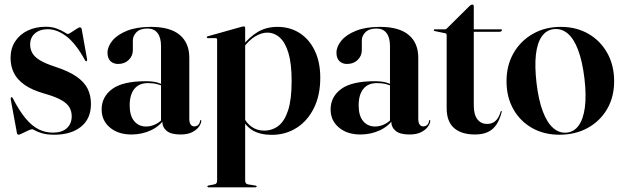

<svg xmlns="http://www.w3.org/2000/svg" viewBox="-20 -564 2656 818"><path d="M183.5 -439.5Q149.5 -439.5 129 -421.8Q108.5 -404 108.5 -374.5Q108.5 -354 118 -337.5Q127.5 -321 150.2 -307.2Q173 -293.5 212.5 -280.5Q271.5 -261.5 305.2 -238.2Q339 -215 353.2 -186.2Q367.5 -157.5 367.5 -121Q367.5 -58 325 -24Q282.5 10 211 10Q180.5 10 160.8 4.2Q141 -1.5 130.5 -7.5Q120 -13.5 117 -13.5Q112 -13.5 99.2 -7.5Q86.5 -1.5 74.5 4.2Q62.5 10 59 10Q57.5 10 55.8 9Q54 8 52.5 4.5L26 -139Q25.5 -143.5 25.8 -146Q26 -148.5 28 -149.5Q29.5 -150.5 31 -149.5Q32.5 -148.5 34 -146.5Q62.5 -91 89.5 -59Q116.5 -27 144.8 -13Q173 1 206 1Q244 1 264.8 -18Q285.5 -37 285.5 -68.5Q285.5 -89.5 275.8 -106.5Q266 -123.5 241 -137.8Q216 -152 170 -165Q117 -180 85.2 -202.2Q53.5 -224.5 39.2 -253.2Q25 -282 25 -317Q25 -357.5 44.5 -387.5Q64 -417.5 98 -433.8Q132 -450 174.5 -450Q202 -450 222 -442.2Q242 -434.5 254.2 -426.8Q266.5 -419 269.5 -419Q272.5 -419 283.2 -426Q294 -433 305 -440.2Q316 -447.5 320.5 -447.5Q323 -447.5 325.5 -445.5Q328 -443.5 328.5 -437.5L350.5 -314.5Q351.5 -309.5 351 -307Q350.5 -304.5 348 -303Q347 -302.5 345.8 -303.5Q344.5 -304.5 343 -306Q303 -379 263 -409.2Q223 -439.5 183.5 -439.5Z M671.5 -46.5V-51L666 -46V-368Q666 -404 651.2 -423.2Q636.5 -442.5 608.5 -442.5Q577 -442.5 561.5 -426.8Q546 -411 546 -391.5V-350.5Q546 -326 528.5 -308.8Q511 -291.5 483 -291.5Q463.5 -291.5 450.8 -303.5Q438 -315.5 438 -339.5Q438 -365.5 459 -391Q480 -416.5 521.2 -433Q562.5 -449.5 623 -449.5Q705 -449.5 745.8 -415.2Q786.5 -381 786.5 -318V-58.5Q786.5 -41 792.5 -33.2Q798.5 -25.5 807.5 -25.5Q816.5 -25.5 823.5 -31Q830.5 -36.5 832.5 -49Q832.5 -51 833.2 -51.8Q834 -52.5 835 -52.5Q836.5 -52.5 837 -51.8Q837.5 -51 837.5 -49Q837.5 -39.5 828.8 -26Q820 -12.5 800.5 -1.8Q781 9 748.5 9Q708.5 9 690 -6.5Q671.5 -22 671.5 -46.5ZM413 -97.5Q413 -151.5 458 -184.8Q503 -218 601 -218Q632 -218 651.8 -212Q671.5 -206 688 -197L684 -193Q667 -201 649.5 -205.5Q632 -210 610 -210Q572.5 -210 552.5 -185.2Q532.5 -160.5 532.5 -115Q532.5 -71 551.8 -48Q571 -25 602.5 -25Q623 -25 643.5 -35Q664 -45 677.5 -63.5L682.5 -60Q661 -26.5 622.8 -8.8Q584.5 9 540 9Q483.5 9 448.2 -20.8Q413 -50.5 413 -97.5Z M1024.5 -445.5V-379.5V-375.5V205.5Q1024.5 212.5 1027.5 216.5Q1030.5 220.5 1036.5 221.5L1068 226.5Q1071 227 1072.2 228Q1073.5 229 1073.5 230.5Q1073.5 232 1072.2 233Q1071 234 1069 234H867.5Q866 234 864.8 233Q863.5 232 863.5 230.5Q863.5 229 865 227.8Q866.5 226.5 870 226L893 221.5Q899.5 220.5 902.2 216.5Q905 212.5 905 206V-395Q905 -398 903.5 -399.8Q902 -401.5 898 -401.5H865.5Q863.5 -401.5 862.2 -402.8Q861 -404 861 -405.5Q861 -407.5 862.2 -408.2Q863.5 -409 865.5 -409.5L1008 -449.5Q1013 -450.5 1014.8 -451Q1016.5 -451.5 1018.5 -451.5Q1021.5 -451.5 1023 -449.8Q1024.5 -448 1024.5 -445.5ZM1016 -359.5 1010.5 -366Q1043.5 -408 1079.8 -428.8Q1116 -449.5 1162 -449.5Q1215.5 -449.5 1256.5 -423.2Q1297.5 -397 1321 -348.2Q1344.5 -299.5 1344.5 -232.5Q1344.5 -158 1317.2 -103.2Q1290 -48.5 1243.2 -19Q1196.5 10.5 1138 10.5Q1089.5 10.5 1058.2 -7.5Q1027 -25.5 1006.5 -64.5L1015.5 -69Q1030 -39 1053 -23.2Q1076 -7.5 1105 -7.5Q1139 -7.5 1165.5 -27.2Q1192 -47 1207.2 -93.2Q1222.5 -139.5 1222.5 -218.5Q1222.5 -292.5 1209 -337.8Q1195.5 -383 1172 -404Q1148.5 -425 1118.5 -425Q1094.5 -425 1067.8 -409.2Q1041 -393.5 1016 -359.5Z M1647 -46.5V-51L1641.5 -46V-368Q1641.5 -404 1626.8 -423.2Q1612 -442.5 1584 -442.5Q1552.5 -442.5 1537 -426.8Q1521.5 -411 1521.5 -391.5V-350.5Q1521.5 -326 1504 -308.8Q1486.5 -291.5 1458.5 -291.5Q1439 -291.5 1426.2 -303.5Q1413.5 -315.5 1413.5 -339.5Q1413.5 -365.5 1434.5 -391Q1455.5 -416.5 1496.8 -433Q1538 -449.5 1598.5 -449.5Q1680.5 -449.5 1721.2 -415.2Q1762 -381 1762 -318V-58.5Q1762 -41 1768 -33.2Q1774 -25.5 1783 -25.5Q1792 -25.5 1799 -31Q1806 -36.5 1808 -49Q1808 -51 1808.8 -51.8Q1809.5 -52.5 1810.5 -52.5Q1812 -52.5 1812.5 -51.8Q1813 -51 1813 -49Q1813 -39.5 1804.2 -26Q1795.5 -12.5 1776 -1.8Q1756.5 9 1724 9Q1684 9 1665.5 -6.5Q1647 -22 1647 -46.5ZM1388.5 -97.5Q1388.5 -151.5 1433.5 -184.8Q1478.5 -218 1576.5 -218Q1607.5 -218 1627.2 -212Q1647 -206 1663.5 -197L1659.5 -193Q1642.5 -201 1625 -205.5Q1607.5 -210 1585.5 -210Q1548 -210 1528 -185.2Q1508 -160.5 1508 -115Q1508 -71 1527.2 -48Q1546.5 -25 1578 -25Q1598.5 -25 1619 -35Q1639.5 -45 1653 -63.5L1658 -60Q1636.5 -26.5 1598.2 -8.8Q1560 9 1515.5 9Q1459 9 1423.8 -20.8Q1388.5 -50.5 1388.5 -97.5Z M1876 -422.5 1833 -431.5Q1830 -432 1829 -433.2Q1828 -434.5 1828 -436Q1828 -437 1829 -438Q1830 -439 1831.5 -439H1875Q1878.5 -439 1880.8 -440.2Q1883 -441.5 1885 -444L1981 -539Q1984 -541.5 1986.8 -543Q1989.5 -544.5 1992 -544.5Q1995 -544.5 1996.8 -542.5Q1998.5 -540.5 1998.5 -537V-115.5Q1998.5 -75.5 2013.8 -55.8Q2029 -36 2055.5 -36Q2065 -36 2073.8 -38.8Q2082.5 -41.5 2089.8 -47.8Q2097 -54 2103 -64Q2109 -74 2113 -88.5Q2114 -91.5 2116.2 -91.2Q2118.5 -91 2117.5 -87.5Q2109.5 -55 2095.2 -33.5Q2081 -12 2058.5 -1.5Q2036 9 2004 9Q1946 9 1914.5 -18.5Q1883 -46 1883 -103V-413Q1883 -417.5 1881.5 -419.8Q1880 -422 1876 -422.5ZM1961.5 -428.5 1965 -439H2114Q2116.5 -439 2117.5 -438.2Q2118.5 -437.5 2118.5 -435.5Q2118.5 -432.5 2115.2 -430.5Q2112 -428.5 2106 -428.5Z M2369.5 -449.5Q2435.5 -449.5 2486.8 -420Q2538 -390.5 2567.2 -338.2Q2596.5 -286 2596.5 -218Q2596.5 -150.5 2566.5 -99.2Q2536.5 -48 2484 -19Q2431.5 10 2363.5 10Q2297.5 10 2246.8 -18.8Q2196 -47.5 2167 -99Q2138 -150.5 2138 -218Q2138 -285.5 2167.8 -337.5Q2197.5 -389.5 2249.8 -419.5Q2302 -449.5 2369.5 -449.5ZM2394.5 1Q2425.5 -2 2445.2 -29Q2465 -56 2471.8 -106.5Q2478.5 -157 2470 -230Q2461 -303.5 2443 -351.2Q2425 -399 2399 -421Q2373 -443 2340.5 -440Q2308.5 -437 2288.8 -409.5Q2269 -382 2263.2 -331.5Q2257.5 -281 2266 -209Q2274.5 -137 2292.8 -89Q2311 -41 2337 -18.5Q2363 4 2394.5 1Z"/></svg>

Font: Fraunces 120pt SemiBold
Style: Regular
Weight: 600
Version: Version 1.000;[b76b70a41]